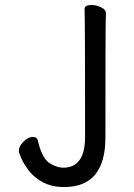

<svg xmlns="http://www.w3.org/2000/svg" viewBox="-20 -731 540 774"><path d="M239 23Q189 23 153.5 4Q118 -15 97.5 -41.5Q77 -68 66.5 -91.5Q56 -115 56 -122Q56 -136 65 -148.5Q74 -161 87 -170Q100 -179 112 -179Q130 -179 133 -162Q151 -86 187 -69Q213 -55 235 -55Q323 -55 323 -180Q323 -623 321 -695Q321 -711 349 -711Q366 -711 386.5 -702Q407 -693 407 -677Q407 -665 406 -639.5Q405 -614 405 -177Q405 23 239 23Z"/></svg>

Font: LXGW WenKai Mono TC
Style: Bold
Weight: 700
Designer: LXGW / Fontworks Inc.
Foundry: LXGW / Fontworks Inc.
Version: Version 1.330